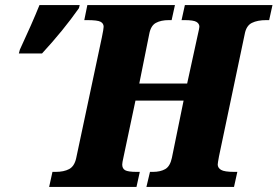

<svg xmlns="http://www.w3.org/2000/svg" viewBox="-20 -734 1090 754"><path d="M186 -59H198Q231 -59 251.5 -70Q272 -81 279 -112L380 -587Q387 -621 387 -629Q387 -642 375 -648.5Q363 -655 322 -655H311L323 -714H667L654 -655H643Q612 -655 592 -644Q572 -633 566 -600L527 -406H715L756 -594Q763 -624 763 -629Q763 -641 751.5 -648Q740 -655 705 -655H693L706 -714H1050L1037 -655H1026Q991 -655 969 -644Q947 -633 941 -600L840 -120Q835 -93 835 -88Q835 -75 848 -67Q861 -59 900 -59H912L899 0H555L569 -59H580Q610 -59 629 -70Q648 -81 655 -114L701 -339H512L465 -117Q460 -95 460 -88Q460 -72 471.5 -65.5Q483 -59 517 -59H529L516 0H173ZM58 -539Q106 -642 135 -714H293L290 -702Q229 -615 145 -524H54Z"/></svg>

Font: Noto Serif NarrowBlack
Style: Italic
Weight: 900
Width: 4
Italic angle: -12°
Designer: Monotype Design Team
Foundry: Monotype Imaging Inc.
Version: Version 1.001